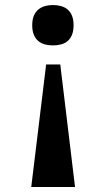

<svg xmlns="http://www.w3.org/2000/svg" viewBox="-20 -562 422 762"><path d="M277.8 180.2H104L163.1 -306.2H219.2ZM272 -461.9Q272 -439 265.6 -423.6Q259.3 -408.2 248.3 -398.9Q237.3 -389.6 222.2 -385.7Q207 -381.8 189.9 -381.8Q173.3 -381.8 158.4 -385.7Q143.6 -389.6 132.3 -398.9Q121.1 -408.2 114.5 -423.6Q107.9 -439 107.9 -461.9Q107.9 -484.4 114.5 -499.8Q121.1 -515.1 132.3 -524.4Q143.6 -533.7 158.4 -537.8Q173.3 -542 189.9 -542Q207 -542 222.2 -537.8Q237.3 -533.7 248.3 -524.4Q259.3 -515.1 265.6 -499.8Q272 -484.4 272 -461.9Z"/></svg>

Font: Sahl Naskh
Style: Bold
Weight: 700
Designer: Pascal Zoghbi
Version: Version 1.001